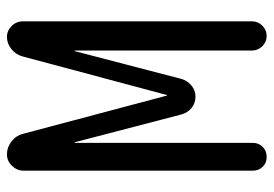

<svg xmlns="http://www.w3.org/2000/svg" viewBox="-135 -635 770 540"><g transform="rotate(-90 250.0 -365.0)"><path d="M40 -39.1V-683.6Q40 -702.1 53.7 -716.3Q67.4 -730.5 85.9 -730.5Q105.5 -730.5 122.1 -717.8Q138.7 -705.1 143.6 -685.5L251 -281.2Q251 -280.3 252 -280.3Q252.9 -280.3 252.9 -281.2L361.3 -686.5Q366.2 -705.1 381.8 -717.8Q397.5 -730.5 416 -730.5Q433.6 -730.5 446.8 -717.3Q460 -704.1 460 -685.5V-41Q460 -24.4 447.8 -12.2Q435.5 0 418.9 0Q402.3 0 390.1 -12.2Q377.9 -24.4 377.9 -41V-539.1Q377.9 -540 377 -540Q376 -540 376 -539.1L297.9 -239.3Q293 -222.7 279.3 -211.4Q265.6 -200.2 248 -200.2Q230.5 -200.2 216.8 -210.9Q203.1 -221.7 198.2 -239.3L120.1 -539.1Q120.1 -540 119.1 -540Q118.2 -540 118.2 -539.1V-39.1Q118.2 -22.5 106.9 -11.2Q95.7 0 78.6 0Q61.5 0 50.8 -11.2Q40 -22.5 40 -39.1Z"/></g></svg>

Font: Rounded-X Mgen+ 1m regular
Style: Regular
Weight: 400
Designer: [Source Han Sans]
Ryoko NISHIZUKA  (kana & ideographs); Paul D. Hunt (Latin, Greek & Cyrillic); Wenlong ZHANG  (bopomofo
Version: Version 1.059.20150602